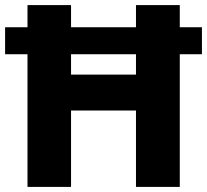

<svg xmlns="http://www.w3.org/2000/svg" viewBox="-20 -734 813 754"><path d="M88 0H259V-300H514V0H686V-521H773V-627H686V-714H514V-627H259V-714H88V-627H0V-521H88ZM259 -441V-521H514V-441Z"/></svg>

Font: Noto Sans Lao UI ExtBd
Style: Regular
Weight: 800
Designer: Monotype Design Team
Foundry: Monotype Imaging Inc.
Version: Version 2.000